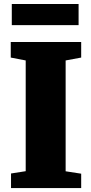

<svg xmlns="http://www.w3.org/2000/svg" viewBox="-20 -957 465 977"><path d="M36.1 -74.2 110.8 -85.9V-649.4L34.7 -664.1V-743.2H393.1V-664.1L314 -649.4V-85.4L393.1 -73.2V0H36.1ZM40 -936.5H379.9V-829.1H40Z"/></svg>

Font: Merriweather UltraBold
Style: Regular
Weight: 900
Designer: Eben Sorkin ( sorkintype@gmail.com )
Foundry: Eben Sorkin
Version: Version 1.570; ttfautohint (v1.3) -l 8 -r 32 -G 0 -x 0 -H 60